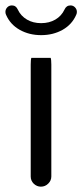

<svg xmlns="http://www.w3.org/2000/svg" viewBox="-32 -700 308 719"><path d="M85.4 -483.4Q83 -477.1 83 -458V-39.1Q83 -23.4 94.2 -12.2Q106 -1 121.1 -1Q137.2 -1 148.7 -12.5Q160.2 -23.9 160.2 -39.1V-458Q160.2 -477.1 157.7 -483.4ZM202.6 -588.4Q237.8 -608.4 253.4 -644.5Q255.9 -649.4 255.9 -655.3Q255.9 -665.5 248.5 -672.9Q241.7 -679.7 231.9 -679.7Q216.3 -679.7 209.5 -664.1Q198.2 -640.1 175.3 -626.7Q152.3 -613.3 122.1 -613.3Q91.8 -613.3 69.3 -626.5Q45.9 -640.1 34.7 -664.1Q27.8 -679.7 12.7 -679.7Q2 -679.7 -4.9 -672.4Q-11.7 -665 -11.7 -655.3Q-11.7 -649.4 -9.3 -644.5Q6.3 -608.4 41.7 -588.4Q77.1 -568.4 122.1 -568.4Q167 -568.4 202.6 -588.4Z"/></svg>

Font: YuPearl-Light
Style: Light
Weight: 300
Designer: Max Yao
Foundry: Max-Everyday
Version: Version 1.011; ttfautohint (v1.8.3)